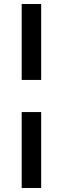

<svg xmlns="http://www.w3.org/2000/svg" viewBox="-20 -744 310 956"><path d="M88 -346V-724H185V-346ZM88 192V-186H185V192Z"/></svg>

Font: Archivo SemiExpanded SemiBold
Style: Italic
Weight: 600
Width: 6
Italic angle: -10°
Designer: Hector Gatti
Foundry: Omnibus-Type
Version: Version 2.001